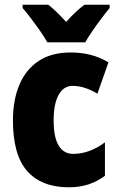

<svg xmlns="http://www.w3.org/2000/svg" viewBox="-20 -786 505 816"><path d="M273 10Q157 10 96 -58.5Q35 -127 35 -274Q35 -361 62.5 -426Q90 -491 144.5 -527Q199 -563 280 -563Q327 -563 366.5 -552.5Q406 -542 441 -521L394 -388Q367 -404 341 -412.5Q315 -421 288 -421Q251 -421 229.5 -383.5Q208 -346 208 -274Q208 -202 229.5 -167Q251 -132 291 -132Q360 -132 426 -181V-39Q394 -15 356.5 -2.5Q319 10 273 10ZM181 -606Q171 -625 151.5 -653Q132 -681 111.5 -708Q91 -735 76 -752V-766H185Q203 -752 221 -734.5Q239 -717 261 -693Q283 -717 302 -735Q321 -753 339 -766H446V-752Q431 -734 411 -707.5Q391 -681 372.5 -654Q354 -627 342 -606Z"/></svg>

Font: Noto Sans Ethiopic Condensed Black
Style: Regular
Weight: 900
Width: 3
Designer: Monotype Design Team
Foundry: Monotype Imaging Inc.
Version: Version 2.102; ttfautohint (v1.8.4.7-5d5b)